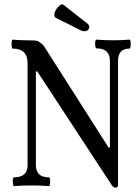

<svg xmlns="http://www.w3.org/2000/svg" viewBox="-20 -847 635 877"><path d="M350 -708 234 -766Q225 -773 229.5 -788.5Q234 -804 248 -818Q262 -832 270 -825L376 -742Q389 -733 387.5 -721.5Q386 -710 375 -706Q364 -702 350 -708ZM508 10Q498 10 490 -2L150 -521H144V-92Q144 -37 204 -37Q209 -37 209 -17Q209 3 204 3Q164 0 124 0Q83 0 44 3Q39 3 38.5 -17Q38 -37 44 -37Q106 -37 106 -92V-558Q106 -625 38 -625Q33 -625 33 -645.5Q33 -666 38 -666Q69 -663 100 -663Q141 -663 151 -660Q172 -649 181 -636L476 -173H482V-569Q482 -626 421 -626Q415 -626 414.5 -646Q414 -666 421 -666Q457 -663 496 -663Q535 -663 571 -666Q577 -666 577 -645.5Q577 -625 571 -625Q519 -625 519 -568V-2Q519 10 508 10Z"/></svg>

Font: Junicode Cond Medium
Style: Regular
Weight: 500
Width: 3
Designer: Peter S. Baker
Version: Version 2.201